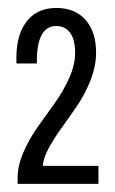

<svg xmlns="http://www.w3.org/2000/svg" viewBox="-20 -784 286 478"><path d="M23.9 -341.8Q23.9 -372.1 38.6 -405.5Q53.2 -439 74.5 -468.8Q95.7 -498.5 116.7 -527.8Q137.7 -557.1 152.3 -589.8Q167 -622.6 167 -651.9Q167 -685.5 154.5 -702.4Q142.1 -719.2 120.1 -719.2Q70.3 -719.2 71.8 -626H21Q18.1 -691.9 44.4 -728Q70.8 -764.2 120.1 -764.2Q167 -764.2 193.1 -734.4Q219.2 -704.6 219.2 -652.8Q219.2 -620.1 205.8 -585.4Q192.4 -550.8 172.9 -522Q153.3 -493.2 134 -466.6Q114.7 -439.9 101.1 -414.8Q87.4 -389.6 86.9 -371.1H225.1V-326.2H23.9Z"/></svg>

Font: Lumene Sans Condensed
Style: Regular
Weight: 400
Width: 3
Designer: Deni Anggara
Version: Version 1.003;Glyphs 3.1.2 (3151)